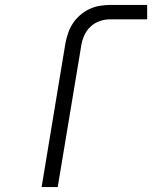

<svg xmlns="http://www.w3.org/2000/svg" viewBox="-20 -755 640 775"><path d="M148 0 244 -580Q248 -601 255 -621.5Q262 -642 274 -660.5Q286 -679 303.5 -694Q321 -709 341 -718.5Q361 -728 382.5 -731.5Q404 -735 424 -735H574V-677H424Q404 -677 383 -670Q362 -663 345.5 -647.5Q329 -632 320 -611.5Q311 -591 308 -571L213 0Z"/></svg>

Font: Iosevka SS04 Lt Ex Obl
Style: Regular
Weight: 300
Width: 7
Italic angle: -9°
Monospace: yes
Designer: Belleve Invis
Foundry: Belleve Invis
Version: Version 19.0.0; ttfautohint (v1.8.4)